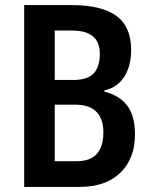

<svg xmlns="http://www.w3.org/2000/svg" viewBox="-20 -734 595 754"><path d="M263 -714Q378 -714 436.5 -672Q495 -630 495 -538Q495 -474 467.5 -432Q440 -390 390 -379V-374Q448 -360 479 -320Q510 -280 510 -206Q510 -111 452.5 -55.5Q395 0 293 0H75V-714ZM268 -420Q324 -420 348 -446Q372 -472 372 -523Q372 -614 264 -614H195V-420ZM195 -323V-101H281Q336 -101 361 -130.5Q386 -160 386 -215Q386 -266 359 -294.5Q332 -323 274 -323Z"/></svg>

Font: Noto Sans Ethiopic Condensed SemiBold
Style: Regular
Weight: 600
Width: 3
Designer: Monotype Design Team
Foundry: Monotype Imaging Inc.
Version: Version 2.102; ttfautohint (v1.8.4.7-5d5b)